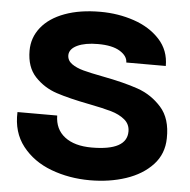

<svg xmlns="http://www.w3.org/2000/svg" viewBox="-54 -824 881 891"><g transform="rotate(5 386.0 -378.5)"><path d="M397 13Q488 13 564.5 -12.5Q641 -38 688 -88.5Q735 -139 736 -212Q738 -304 691.5 -356Q645 -408 580 -430.5Q515 -453 415 -472Q357 -483 323.5 -492Q290 -501 268.5 -516.5Q247 -532 247 -557Q248 -586 284 -603Q320 -620 380 -620Q447 -620 482.5 -598Q518 -576 518 -546H702Q702 -619 655.5 -669.5Q609 -720 535 -745Q461 -770 378 -770Q283 -770 212.5 -744Q142 -718 104 -670.5Q66 -623 66 -562Q66 -485 108 -440.5Q150 -396 209 -376.5Q268 -357 361 -339Q428 -326 466.5 -315Q505 -304 530.5 -283Q556 -262 556 -228Q556 -139 392 -139Q312 -139 266.5 -174Q221 -209 220 -273H35Q31 -179 81.5 -114.5Q132 -50 216 -18.5Q300 13 397 13Z"/></g></svg>

Font: Montserrat arm2
Style: Bold
Weight: 700
Designer: Julieta Ulanovsky
Foundry: Julieta Ulanovsky
Version: Version 6.000